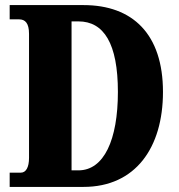

<svg xmlns="http://www.w3.org/2000/svg" viewBox="-20 -734 704 754"><path d="M18 0H308C512 0 620 -154 620 -373C620 -600 501 -714 308 -714H18V-658H55C79 -658 94 -643 94 -601V-114C94 -77 82 -56 62 -56H18ZM288 -65H261V-650H288C388 -650 443 -563 443 -373C443 -184 388 -65 288 -65Z"/></svg>

Font: Noto Serif Hebrew ExtraCondensed Black
Style: Regular
Weight: 900
Width: 2
Designer: Monotype Design Team
Foundry: Monotype Imaging Inc.
Version: Version 2.004